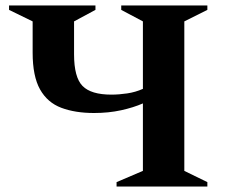

<svg xmlns="http://www.w3.org/2000/svg" viewBox="-20 -680 820 700"><path d="M405 0V-16L501 -57V-303Q467 -288 421.5 -278Q376 -268 323 -268Q254 -268 203.5 -287Q153 -306 126 -354Q99 -402 99 -488V-602L13 -644V-660H328V-644L250 -602V-482Q250 -398 281 -366.5Q312 -335 386 -335Q414 -335 444 -339.5Q474 -344 501 -356V-602L422 -644V-660H736V-644L652 -602V-57L736 -16V0Z"/></svg>

Font: Spectral SC
Style: Bold
Weight: 700
Designer: Jean-Baptiste Levee
Foundry: Production Type
Version: Version 2.001